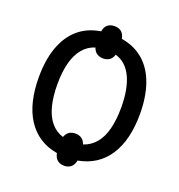

<svg xmlns="http://www.w3.org/2000/svg" viewBox="-146 -893 999 1073"><g transform="rotate(20 353.0 -357.0)"><path d="M354 58Q330 58 314 45.5Q298 33 292 5Q233 -5 188 -34.5Q143 -64 112.5 -111Q82 -158 67 -220.5Q52 -283 52 -359Q52 -461 79 -537Q106 -613 159 -659.5Q212 -706 292 -719Q297 -748 313.5 -760Q330 -772 354 -772Q377 -772 393 -760Q409 -748 415 -719Q493 -706 546.5 -659.5Q600 -613 627 -536Q654 -459 654 -358Q654 -283 639 -220.5Q624 -158 593.5 -111Q563 -64 518.5 -35Q474 -6 415 5Q409 33 393 45.5Q377 58 354 58ZM293 -91Q302 -114 317 -123.5Q332 -133 354 -133Q374 -133 389.5 -123Q405 -113 413 -90Q456 -104 485.5 -139Q515 -174 529 -229.5Q543 -285 543 -358Q543 -467 510.5 -536Q478 -605 413 -624Q406 -601 390.5 -590.5Q375 -580 354 -580Q332 -580 316 -590.5Q300 -601 293 -623Q250 -610 220.5 -574.5Q191 -539 177 -484.5Q163 -430 163 -358Q163 -286 177 -230.5Q191 -175 220.5 -139.5Q250 -104 293 -91Z"/></g></svg>

Font: Noto Sans Display SemiCondensed Medium
Style: Regular
Weight: 500
Width: 4
Designer: Monotype Design Team
Foundry: Monotype Imaging Inc.
Version: Version 2.003